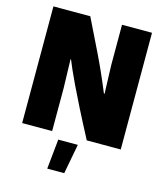

<svg xmlns="http://www.w3.org/2000/svg" viewBox="-136 -830 992 1157"><g transform="rotate(15 360.5 -251.0)"><path d="M52 -728H282Q334 -622 383 -521.5Q432 -421 482 -299H486L480 -478V-728H667V0H455Q398 -108 360.5 -182.5Q323 -257 299.5 -306.5Q276 -356 261.5 -389Q247 -422 237 -447H234L239 -267V0H52ZM288 40H410L375 226H269Z"/></g></svg>

Font: Murecho Black
Style: Regular
Weight: 900
Designer: Neil Summerour
Foundry: Positype
Version: Version 1.010; ttfautohint (v1.8.3)